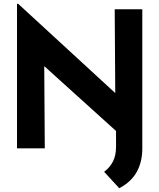

<svg xmlns="http://www.w3.org/2000/svg" viewBox="-20 -785 843 1016"><path d="M729 30 171 -474 214 -450 217 0H70V-765H76L622 -263L590 -277L587 -736H733V-4ZM733 -30V0Q733 72 703.5 125Q674 178 611 211L531 124Q561 102 577.5 70Q594 38 594 -8V-163Z"/></svg>

Font: Reem Kufi
Style: Regular
Weight: 400
Designer: Khaled Hosny
Version: Version 1.6